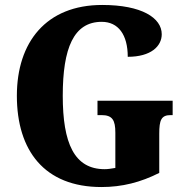

<svg xmlns="http://www.w3.org/2000/svg" viewBox="-20 -744 756 774"><path d="M389 10C472 10 547 -9 622 -47V-205C622 -260 630 -280 668 -280H676V-338H373V-280H389C433 -280 445 -260 445 -209V-67C428 -64 414 -62 402 -62C279 -62 233 -167 233 -358C233 -550 277 -656 390 -656C457 -656 495 -604 495 -515C589 -515 632 -558 632 -606C632 -672 551 -724 392 -724C166 -724 48 -574 48 -358C48 -137 159 10 389 10Z"/></svg>

Font: Noto Serif Myanmar Condensed Black
Style: Regular
Weight: 900
Width: 3
Designer: Ben Mitchell and the Monotype Design Team
Foundry: Monotype Imaging Inc.
Version: Version 2.106